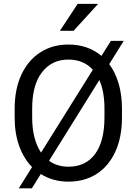

<svg xmlns="http://www.w3.org/2000/svg" viewBox="-20 -958 728 1023"><path d="M629.9 -377.9V-333Q629.9 -226.6 594.5 -149.7Q559.1 -72.8 495.1 -31.5Q431.2 9.8 344.7 9.8Q261.7 9.8 197.3 -30.8L149.9 45.4H80.1L150.9 -67.9Q106.9 -112.3 82.5 -179.4Q58.1 -246.6 58.1 -333V-377.9Q58.1 -484.4 94.5 -561.3Q130.9 -638.2 195.3 -679.4Q259.8 -720.7 343.8 -720.7Q448.7 -720.7 520.5 -660.2L570.8 -740.2H639.2L562 -616.2Q594.7 -572.3 612.3 -512.2Q629.9 -452.1 629.9 -377.9ZM151.4 -333Q151.4 -272.5 163.8 -225.3Q176.3 -178.2 198.7 -145L474.6 -586.4Q425.8 -640.6 343.8 -640.6Q256.3 -640.6 203.9 -573.2Q151.4 -505.9 151.4 -378.9ZM536.6 -333V-378.9Q536.6 -470.2 509.3 -531.7L241.2 -101.1Q285.2 -69.8 344.7 -69.8Q436.5 -69.8 486.6 -137.5Q536.6 -205.1 536.6 -333ZM299.3 -793.9 394 -937.5H502.9L372.1 -793.9Z"/></svg>

Font: Vazirmatn RD FD
Style: Regular
Weight: 400
Designer: Saber Rastikerdar
Foundry: Saber Rastikerdar
Version: Version 33.003